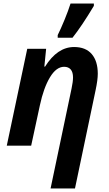

<svg xmlns="http://www.w3.org/2000/svg" viewBox="-20 -818 613 1078"><path d="M382 -322Q390 -360 390 -383Q390 -413 377 -428Q364 -443 340 -443Q296 -443 260.5 -384Q225 -325 204 -227L155 0H18L133 -544H239L229 -444H233Q302 -554 396 -554Q461 -554 495 -514.5Q529 -475 529 -404Q529 -370 517 -313L401 240H264ZM304 -621Q321 -655 342 -706Q363 -757 376 -798H507V-785Q440 -673 387 -606H304Z"/></svg>

Font: Noto Sans Display
Style: Bold Italic
Weight: 700
Italic angle: -12°
Designer: Monotype Design team
Foundry: Monotype Imaging Inc.
Version: Version 1.000